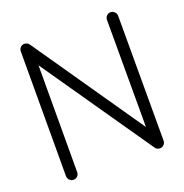

<svg xmlns="http://www.w3.org/2000/svg" viewBox="-124 -793 866 904"><g transform="rotate(-20 309.5 -341.0)"><path d="M526 0C542 0 554 -13 554 -28V-654C554 -669 541 -682 526 -682C510 -682 498 -669 498 -654V-117L117 -669C111 -677 102 -681 93 -681C77 -681 66 -667 66 -653L65 -28C65 -13 78 0 93 0C109 0 121 -12 121 -28L122 -563L503 -12C508 -4 517 0 526 0Z"/></g></svg>

Font: Comic Neue
Style: Normal
Weight: 400
Designer: Craig Rozynski
Foundry: Craig Rozynski
Version: Version 2.003